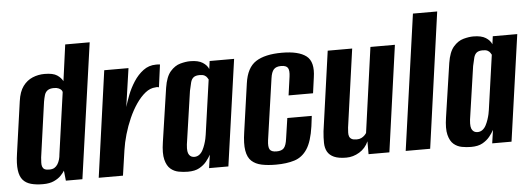

<svg xmlns="http://www.w3.org/2000/svg" viewBox="-45 -756 2467 891"><g transform="rotate(-5 1188.5 -310.5)"><path d="M123 7Q91 7 67.5 0.5Q44 -6 30 -22Q16 -38 12 -68Q8 -98 15 -145L49 -386Q55 -430 73.5 -455Q92 -480 118.5 -491Q145 -502 174 -502Q214 -502 232.5 -489.5Q251 -477 259 -461L282 -630H396L307 0H230L225 -47Q219 -37 207 -24.5Q195 -12 174.5 -2.5Q154 7 123 7ZM158 -58Q173 -58 182 -63.5Q191 -69 197 -78.5Q203 -88 206.5 -100Q210 -112 211 -126Q221 -197 231 -268.5Q241 -340 251 -410Q251 -415 247 -420Q243 -425 234.5 -429Q226 -433 212 -433Q193 -433 182.5 -425.5Q172 -418 168 -404.5Q164 -391 161 -374L125 -117Q124 -104 123.5 -93Q123 -82 126 -74Q129 -66 136 -62Q143 -58 158 -58Z M383 0 452 -495H565L539 -316Q546 -340 558 -371Q570 -402 589 -431.5Q608 -461 634 -480.5Q660 -500 693 -500Q697 -500 703 -500Q709 -500 712 -499L698 -394Q696 -395 691.5 -395.5Q687 -396 682 -395Q657 -394 634.5 -376Q612 -358 592 -329Q572 -300 556 -264Q540 -228 529 -190Q518 -152 513 -117L496 0Z M798 8Q777 8 755.5 4Q734 0 717.5 -14Q701 -28 693.5 -57.5Q686 -87 694 -139L731 -389Q739 -440 760 -464Q781 -488 806.5 -495Q832 -502 853 -502Q890 -502 910.5 -489Q931 -476 938 -458L943 -495H1057L987 0H897L906 -62Q898 -47 885 -31Q872 -15 851.5 -3.5Q831 8 798 8ZM834 -58Q847 -58 857 -65.5Q867 -73 873.5 -85.5Q880 -98 884.5 -111.5Q889 -125 891.5 -136.5Q894 -148 895 -156L931 -410Q929 -413 925.5 -419Q922 -425 914 -429.5Q906 -434 891 -434Q872 -434 862.5 -426.5Q853 -419 849 -404Q845 -389 840 -365L804 -118Q802 -99 803.5 -87.5Q805 -76 810 -69.5Q815 -63 821 -60.5Q827 -58 834 -58Z M1208 11Q1170 11 1141.5 5Q1113 -1 1095 -17.5Q1077 -34 1071.5 -66.5Q1066 -99 1074 -152L1106 -377Q1116 -449 1158.5 -476.5Q1201 -504 1280 -504Q1358 -504 1393.5 -476.5Q1429 -449 1418 -377L1408 -304H1294L1306 -390Q1310 -419 1302.5 -431Q1295 -443 1271 -443Q1248 -443 1237 -431Q1226 -419 1222 -390L1181 -105Q1177 -74 1184.5 -62Q1192 -50 1216 -50Q1240 -50 1250.5 -62Q1261 -74 1265 -105L1279 -200H1393L1387 -152Q1377 -82 1354 -47Q1331 -12 1294.5 -0.5Q1258 11 1208 11Z M1536 7Q1500 7 1479 -2.5Q1458 -12 1448.5 -29Q1439 -46 1438.5 -70Q1438 -94 1441 -124L1493 -495H1607L1556 -131Q1555 -119 1554.5 -108.5Q1554 -98 1557 -90Q1560 -82 1568 -77.5Q1576 -73 1591 -73Q1604 -73 1613 -77.5Q1622 -82 1628 -88Q1634 -94 1637 -99L1692 -495H1806L1737 0H1640V-60Q1626 -28 1597 -10.5Q1568 7 1536 7Z M1813 0 1902 -632H2015L1927 0Z M2117 8Q2096 8 2074.5 4Q2053 0 2036.5 -14Q2020 -28 2012.5 -57.5Q2005 -87 2013 -139L2050 -389Q2058 -440 2079 -464Q2100 -488 2125.5 -495Q2151 -502 2172 -502Q2209 -502 2229.5 -489Q2250 -476 2257 -458L2262 -495H2376L2306 0H2216L2225 -62Q2217 -47 2204 -31Q2191 -15 2170.5 -3.5Q2150 8 2117 8ZM2153 -58Q2166 -58 2176 -65.5Q2186 -73 2192.5 -85.5Q2199 -98 2203.5 -111.5Q2208 -125 2210.5 -136.5Q2213 -148 2214 -156L2250 -410Q2248 -413 2244.5 -419Q2241 -425 2233 -429.5Q2225 -434 2210 -434Q2191 -434 2181.5 -426.5Q2172 -419 2168 -404Q2164 -389 2159 -365L2123 -118Q2121 -99 2122.5 -87.5Q2124 -76 2129 -69.5Q2134 -63 2140 -60.5Q2146 -58 2153 -58Z"/></g></svg>

Font: Alumni Sans
Style: Bold Italic
Weight: 700
Italic angle: -8°
Designer: Robert E. Leuschke
Foundry: Robert E. Leuschke
Version: Version 1.016